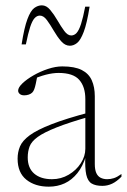

<svg xmlns="http://www.w3.org/2000/svg" viewBox="-20 -690 476 720"><path d="M319 -269.5V-253.5Q239.5 -231 192.2 -212.2Q145 -193.5 121.5 -176.5Q98 -159.5 91 -140.8Q84 -122 84 -99.5Q84 -60 108.2 -39Q132.5 -18 175 -18Q209 -18 237.5 -34.8Q266 -51.5 283 -77.8Q300 -104 300 -132V-318.5Q300 -364.5 277.2 -390.5Q254.5 -416.5 199.5 -416.5Q178 -416.5 151.8 -409.8Q125.5 -403 89 -387L119.5 -402.5Q116.5 -387 114 -375.2Q111.5 -363.5 108.5 -355.5Q105.5 -347.5 101 -343Q96 -338 87.8 -335.2Q79.5 -332.5 71 -332.5Q60 -332.5 54 -337.8Q48 -343 48 -350Q48 -362 64.2 -377.5Q80.5 -393 105.8 -407.5Q131 -422 159.8 -431.5Q188.5 -441 213.5 -441Q260 -441 286.5 -427.5Q313 -414 324.2 -388.8Q335.5 -363.5 335.5 -329V-75Q335.5 -54 341 -41.5Q346.5 -29 357.2 -23.5Q368 -18 382 -18Q395 -18 407.2 -22Q419.5 -26 435.5 -37.5V-27.5Q418 -9.5 400.5 -1.2Q383 7 364 7Q338.5 7 323.8 -1.8Q309 -10.5 303.5 -35Q298 -59.5 300 -106.5L303 -107Q291 -66.5 270.2 -40.8Q249.5 -15 222.5 -2.5Q195.5 10 163 10Q111.5 10 78.8 -16.2Q46 -42.5 46 -95Q46 -119.5 55 -141Q64 -162.5 91.5 -182.8Q119 -203 173.5 -224.2Q228 -245.5 319 -269.5ZM316 -665Q306 -602 294 -570.5Q282 -539 269 -528.8Q256 -518.5 242 -518.5Q224 -518.5 209.2 -535.5Q194.5 -552.5 181.5 -575Q168.5 -597.5 156 -614.5Q143.5 -631.5 129.5 -631.5Q118.5 -631.5 109.8 -622Q101 -612.5 93.2 -589Q85.5 -565.5 77 -523.5H61Q71 -587 82.8 -618.2Q94.5 -649.5 108.2 -659.8Q122 -670 137 -670Q154 -670 168.2 -653Q182.5 -636 195.5 -613.5Q208.5 -591 221 -574Q233.5 -557 247 -557Q258.5 -557 267.2 -566.5Q276 -576 283.8 -599.8Q291.5 -623.5 299.5 -665Z"/></svg>

Font: Newsreader 24pt ExtraLight
Style: Regular
Weight: 250
Designer: Hugues Gentile
Foundry: Production Type
Version: Version 1.003